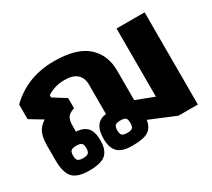

<svg xmlns="http://www.w3.org/2000/svg" viewBox="-111 -742 1054 954"><g transform="rotate(-30 415.5 -264.5)"><path d="M39 -111V-196Q39 -242 51 -269.5Q63 -297 94 -316L21 -360V-444Q124 -544 277 -544Q406 -544 466.5 -490.5Q527 -437 527 -347V-177L629 -138V-529H790V0H679L532 -61Q526 -21 499.5 -3Q473 15 407 15Q348 15 323.5 -10Q299 -35 299 -87Q299 -134 317.5 -159Q336 -184 371 -187V-356Q371 -395 347.5 -416Q324 -437 276 -437Q221 -437 176 -408V-395L248 -350V-292Q218 -282 208 -266Q198 -250 198 -218V-186Q241 -184 261.5 -160.5Q282 -137 282 -88Q282 -35 256 -10Q230 15 160 15Q91 15 65 -15Q39 -45 39 -111ZM202 -90Q202 -110 194 -117.5Q186 -125 164 -125Q142 -125 134 -117.5Q126 -110 126 -90Q126 -69 134 -61.5Q142 -54 164 -54Q186 -54 194 -62Q202 -70 202 -90ZM454 -89Q454 -109 446.5 -116.5Q439 -124 417 -124Q395 -124 387 -116.5Q379 -109 379 -89Q379 -68 387 -60.5Q395 -53 417 -53Q439 -53 446.5 -60.5Q454 -68 454 -89Z"/></g></svg>

Font: Pridi SemiBold
Style: Regular
Weight: 600
Designer: Katatrad Team
Foundry: CadsonDemak
Version: Version 1.001